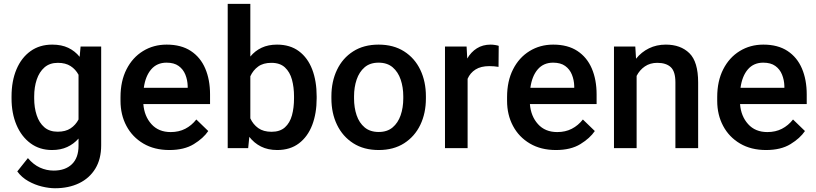

<svg xmlns="http://www.w3.org/2000/svg" viewBox="-20 -770 4244 998"><path d="M40 -258.3V-268.6Q40 -349.1 65.7 -409.7Q91.3 -470.2 138.7 -504.2Q186 -538.1 251.5 -538.1Q299.8 -538.1 334.7 -521.5Q369.6 -504.9 394 -474.6L398.9 -528.3H505.9V-14.6Q505.9 56.6 475.6 106.4Q445.3 156.2 391.1 182.4Q336.9 208.5 265.6 208.5Q235.4 208.5 198.5 199.7Q161.6 190.9 127.2 171.6Q92.8 152.3 69.8 121.1L125 51.8Q153.3 85.4 187.5 101.1Q221.7 116.7 259.3 116.7Q319.3 116.7 353.8 83.5Q388.2 50.3 388.2 -12.2V-49.8Q363.3 -21.5 329.3 -5.9Q295.4 9.8 250.5 9.8Q186 9.8 138.7 -25.1Q91.3 -60.1 65.7 -120.6Q40 -181.2 40 -258.3ZM157.7 -268.6V-258.3Q157.7 -210.4 170.7 -171.1Q183.6 -131.8 210.4 -108.6Q237.3 -85.4 279.8 -85.4Q320.8 -85.4 346.9 -102.8Q373 -120.1 388.2 -148.9V-381.3Q373 -409.7 346.9 -426.5Q320.8 -443.4 280.8 -443.4Q238.3 -443.4 211.2 -419.7Q184.1 -396 170.9 -356.4Q157.7 -316.9 157.7 -268.6Z M860.4 9.8Q782.2 9.8 725.1 -23.9Q668 -57.6 637.2 -115.5Q606.4 -173.3 606.4 -246.1V-265.6Q606.4 -348.6 637.7 -409.9Q668.9 -471.2 723.4 -504.6Q777.8 -538.1 846.2 -538.1Q921.9 -538.1 971.9 -505.1Q1022 -472.2 1046.9 -413.8Q1071.8 -355.5 1071.8 -279.3V-229H725.1Q730 -166 767.1 -124.8Q804.2 -83.5 867.2 -83.5Q909.7 -83.5 942.9 -100.6Q976.1 -117.7 1000.5 -148.9L1062.5 -88.9Q1037.1 -51.3 987.3 -20.8Q937.5 9.8 860.4 9.8ZM845.7 -444.3Q795.9 -444.3 765.9 -409.4Q735.8 -374.5 727.5 -313.5H955.6V-322.8Q954.6 -354.5 943.4 -382.3Q932.1 -410.2 908.4 -427.2Q884.8 -444.3 845.7 -444.3Z M1626 -269V-258.8Q1626 -180.7 1602.8 -120.1Q1579.6 -59.6 1533.9 -24.9Q1488.3 9.8 1420.9 9.8Q1372.6 9.8 1336.7 -8.3Q1300.8 -26.4 1275.9 -58.6L1270 0H1163.6V-750H1281.2V-476.1Q1305.7 -505.9 1340.1 -522Q1374.5 -538.1 1419.9 -538.1Q1487.8 -538.1 1533.7 -503.9Q1579.6 -469.7 1602.8 -409.2Q1626 -348.6 1626 -269ZM1508.3 -258.8V-269Q1508.3 -316.4 1497.6 -356Q1486.8 -395.5 1461.2 -419.4Q1435.5 -443.4 1390.6 -443.4Q1348.1 -443.4 1321.8 -424.1Q1295.4 -404.8 1281.2 -373.5V-154.8Q1295.4 -123.5 1322.3 -104.2Q1349.1 -85 1391.6 -85Q1435.5 -85 1461.2 -108.2Q1486.8 -131.3 1497.6 -170.7Q1508.3 -210 1508.3 -258.8Z M1702.6 -258.3V-269.5Q1702.6 -346.2 1731.7 -407Q1760.7 -467.8 1815.7 -502.9Q1870.6 -538.1 1947.8 -538.1Q2025.4 -538.1 2080.6 -502.9Q2135.7 -467.8 2164.8 -407Q2193.8 -346.2 2193.8 -269.5V-258.3Q2193.8 -181.6 2164.8 -121.1Q2135.7 -60.5 2080.8 -25.4Q2025.9 9.8 1948.7 9.8Q1871.1 9.8 1816.2 -25.4Q1761.2 -60.5 1731.9 -121.1Q1702.6 -181.6 1702.6 -258.3ZM1820.3 -269.5V-258.3Q1820.3 -210.4 1833.7 -170.9Q1847.2 -131.3 1875.5 -107.7Q1903.8 -84 1948.7 -84Q1992.7 -84 2020.8 -107.7Q2048.8 -131.3 2062.5 -170.9Q2076.2 -210.4 2076.2 -258.3V-269.5Q2076.2 -316.4 2062.7 -356.2Q2049.3 -396 2021 -420.2Q1992.7 -444.3 1947.8 -444.3Q1903.3 -444.3 1875.2 -420.2Q1847.2 -396 1833.7 -356.2Q1820.3 -316.4 1820.3 -269.5Z M2572.3 -531.7 2571.3 -422.4Q2547.9 -426.3 2523.4 -426.3Q2479.5 -426.3 2451.7 -408.7Q2423.8 -391.1 2410.6 -360.4V0H2293V-528.3H2405.3L2408.7 -465.8Q2428.2 -499.5 2458.7 -518.8Q2489.3 -538.1 2530.3 -538.1Q2541 -538.1 2553.5 -536.1Q2565.9 -534.2 2572.3 -531.7Z M2869.6 9.8Q2791.5 9.8 2734.4 -23.9Q2677.2 -57.6 2646.5 -115.5Q2615.7 -173.3 2615.7 -246.1V-265.6Q2615.7 -348.6 2647 -409.9Q2678.2 -471.2 2732.7 -504.6Q2787.1 -538.1 2855.5 -538.1Q2931.2 -538.1 2981.2 -505.1Q3031.2 -472.2 3056.2 -413.8Q3081.1 -355.5 3081.1 -279.3V-229H2734.4Q2739.3 -166 2776.4 -124.8Q2813.5 -83.5 2876.5 -83.5Q2918.9 -83.5 2952.1 -100.6Q2985.4 -117.7 3009.8 -148.9L3071.8 -88.9Q3046.4 -51.3 2996.6 -20.8Q2946.8 9.8 2869.6 9.8ZM2855 -444.3Q2805.2 -444.3 2775.1 -409.4Q2745.1 -374.5 2736.8 -313.5H2964.8V-322.8Q2963.9 -354.5 2952.6 -382.3Q2941.4 -410.2 2917.7 -427.2Q2894 -444.3 2855 -444.3Z M3396.5 -443.4Q3359.4 -443.4 3332 -424.8Q3304.7 -406.2 3289.1 -375.5V0H3171.4V-528.3H3282.2L3286.1 -464.8Q3314 -499.5 3353.3 -518.8Q3392.6 -538.1 3440.9 -538.1Q3517.6 -538.1 3563.2 -493.7Q3608.9 -449.2 3608.9 -341.3V0H3490.7V-341.8Q3490.7 -398.4 3466.6 -420.9Q3442.4 -443.4 3396.5 -443.4Z M3961.9 9.8Q3883.8 9.8 3826.7 -23.9Q3769.5 -57.6 3738.8 -115.5Q3708 -173.3 3708 -246.1V-265.6Q3708 -348.6 3739.3 -409.9Q3770.5 -471.2 3825 -504.6Q3879.4 -538.1 3947.8 -538.1Q4023.4 -538.1 4073.5 -505.1Q4123.5 -472.2 4148.4 -413.8Q4173.3 -355.5 4173.3 -279.3V-229H3826.7Q3831.5 -166 3868.7 -124.8Q3905.8 -83.5 3968.8 -83.5Q4011.2 -83.5 4044.4 -100.6Q4077.6 -117.7 4102.1 -148.9L4164.1 -88.9Q4138.7 -51.3 4088.9 -20.8Q4039.1 9.8 3961.9 9.8ZM3947.3 -444.3Q3897.5 -444.3 3867.4 -409.4Q3837.4 -374.5 3829.1 -313.5H4057.1V-322.8Q4056.2 -354.5 4044.9 -382.3Q4033.7 -410.2 4010 -427.2Q3986.3 -444.3 3947.3 -444.3Z"/></svg>

Font: Vazirmatn RD FD Medium
Style: Regular
Weight: 500
Designer: Saber Rastikerdar
Foundry: Saber Rastikerdar
Version: Version 33.003